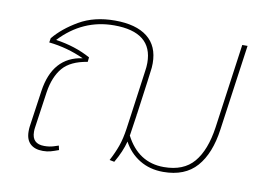

<svg xmlns="http://www.w3.org/2000/svg" viewBox="-66 -671 1117 786"><g transform="rotate(10 492.5 -278.5)"><path d="M905 -559 855 -203Q841 -101 792.5 -46Q744 9 654 9Q598 9 555.5 -17Q513 -43 489 -88Q478 -45 450 3L430 -1Q448 -35 459 -66Q470 -97 476 -139L485 -203L510 -384Q513 -402 513 -419Q513 -547 353 -547Q223 -547 129 -447Q211 -435 274 -400L272 -381Q202 -370 170 -332.5Q138 -295 128 -230L106 -77Q105 -71 105 -61Q105 -11 156 -11Q178 -11 195 -16.5Q212 -22 215 -23L219 -5Q200 2 186 6Q172 10 154 10Q120 10 101.5 -7.5Q83 -25 83 -59Q83 -71 84 -78L106 -231Q127 -375 249 -392Q179 -424 103 -432L106 -450Q143 -495 205 -531Q267 -567 353 -567Q441 -567 488 -530Q535 -493 535 -421Q535 -403 532 -385L527 -346L508 -207L507 -203V-200L495 -119L494 -114Q547 -11 653 -11Q735 -11 777.5 -61Q820 -111 834 -208L883 -559Z"/></g></svg>

Font: FiraGO Thin
Style: Italic
Weight: 100
Italic angle: -8°
Designer: bBox Type GmbH
Foundry: bBox Type GmbH
Version: Version 1.001